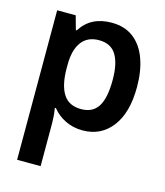

<svg xmlns="http://www.w3.org/2000/svg" viewBox="-117 -642 834 970"><g transform="rotate(15 300.0 -156.5)"><path d="M64 240V-542H161L181 -470H186Q238 -553 347 -553Q416 -553 462 -517.5Q508 -482 531 -418.5Q554 -355 554 -272Q554 -137 497 -63Q440 11 344 11Q294 11 253 -9.5Q212 -30 186 -63H180Q184 -41 185.5 -20.5Q187 0 187 16V240ZM309 -91Q370 -91 398 -135.5Q426 -180 426 -274Q426 -361 398 -406Q370 -451 308 -451Q248 -451 217 -409Q186 -367 186 -290V-273Q186 -184 215.5 -137.5Q245 -91 309 -91Z"/></g></svg>

Font: Noto Sans Mono SemiBold
Style: Regular
Weight: 600
Designer: Monotype Design Team
Foundry: Monotype Imaging Inc.
Version: Version 2.014; ttfautohint (v1.8.4.7-5d5b)